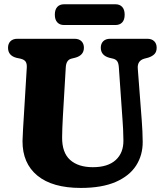

<svg xmlns="http://www.w3.org/2000/svg" viewBox="-20 -886 786 921"><path d="M568 -306.5 550 -564Q548.5 -583.5 542.2 -592.2Q536 -601 523 -604.5L504 -609Q463.5 -620.5 463.5 -657Q463.5 -676.5 475.2 -688.2Q487 -700 508.5 -700H686.5Q708 -700 719.8 -688.2Q731.5 -676.5 731.5 -657Q731.5 -637.5 720.8 -626.5Q710 -615.5 691 -609.5L672 -604.5Q637.5 -594.5 641 -556L660 -307.5Q664 -256 664.5 -206Q665 -142 633 -92Q601 -42 534.8 -13.2Q468.5 15.5 367.5 15.5Q231.5 15.5 159.5 -43.5Q87.5 -102.5 88 -209.5Q88.5 -230 90.5 -266Q92.5 -302 94.5 -331L108.5 -562Q109.5 -580.5 103 -590.2Q96.5 -600 78.5 -604.5L59.5 -608.5Q18.5 -619 18.5 -657Q18.5 -676.5 30.2 -688.2Q42 -700 63.5 -700H337.5Q359 -700 370.8 -688.2Q382.5 -676.5 382.5 -657Q382.5 -621 342 -609.5L322 -604.5Q297.5 -598 295.5 -563L281.5 -324.5Q280 -295 279 -270.8Q278 -246.5 278 -228.5Q277 -154.5 316 -119.2Q355 -84 425.5 -84Q497.5 -84 535.2 -118.5Q573 -153 572 -213.5Q571.5 -245.5 570.5 -266Q569.5 -286.5 568 -306.5ZM243 -815.5Q243 -840 254.8 -852.8Q266.5 -865.5 287 -865.5H534Q554.5 -865.5 566.2 -852.8Q578 -840 578 -815.5Q578 -791 566.2 -778.5Q554.5 -766 534 -766H287Q266.5 -766 254.8 -778.8Q243 -791.5 243 -815.5Z"/></svg>

Font: Fraunces 72pt SuperSoft
Style: Bold
Weight: 700
Version: Version 1.000;[0bf87f6ff]